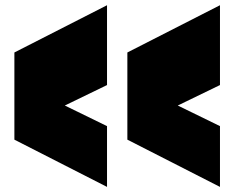

<svg xmlns="http://www.w3.org/2000/svg" viewBox="-20 -714 909 742"><path d="M830.1 8.3 472.2 -174.3V-511.2L830.1 -693.8V-385.3L667 -306.2L830.1 -226.6ZM393.6 8.3 35.6 -174.3V-511.2L393.6 -693.8V-385.3L230.5 -306.2L393.6 -226.6Z"/></svg>

Font: Holtwood One SC
Style: Regular
Weight: 400
Designer: Vernon Adams
Foundry: Vernon Adams
Version: Version 1.100; ttfautohint (v1.8.4.7-5d5b)